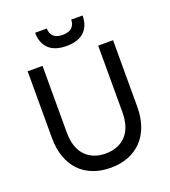

<svg xmlns="http://www.w3.org/2000/svg" viewBox="-160 -1016 1010 1141"><g transform="rotate(-20 345.0 -446.0)"><path d="M345 8Q283 8 233 -11.5Q183 -31 148 -67.5Q113 -104 94 -157.5Q75 -211 75 -280V-700H169V-280Q169 -183 216.5 -132.5Q264 -82 345 -82Q426 -82 473.5 -132.5Q521 -183 521 -280V-700H615V-280Q615 -212 596 -158.5Q577 -105 541.5 -68Q506 -31 456 -11.5Q406 8 345 8ZM345 -762Q271 -762 233 -798.5Q195 -835 195 -900H269Q269 -868 288 -850Q307 -832 345 -832Q384 -832 403.5 -850Q423 -868 423 -900H495Q495 -835 457 -798.5Q419 -762 345 -762Z"/></g></svg>

Font: PT Root UI Web Medium
Style: Regular
Weight: 500
Designer: Vitaly Kuzmin
Foundry: ParaType Ltd.
Version: Version 1.001W